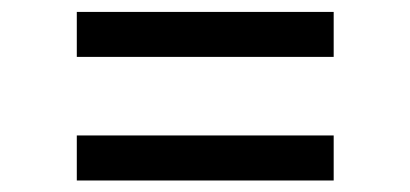

<svg xmlns="http://www.w3.org/2000/svg" viewBox="-20 -448 699 327"><path d="M110.8 -351.1V-427.7H548.3V-351.1ZM110.8 -140.6V-217.3H548.3V-140.6Z"/></svg>

Font: Sahel VF Regular
Style: Regular
Weight: 400
Foundry: Saber Rastikerdar (saber.rastikerdar@gmail.com)
Version: Version 3.4.0